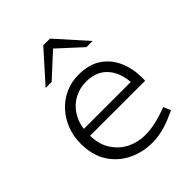

<svg xmlns="http://www.w3.org/2000/svg" viewBox="-208 -848 971 971"><g transform="rotate(-45 277.0 -362.5)"><path d="M311 7Q243 7 183.5 -22Q124 -51 88 -107.5Q52 -164 52 -246Q52 -300 70 -346Q88 -392 120.5 -427Q153 -462 196.5 -481.5Q240 -501 291 -501Q365 -501 413 -468.5Q461 -436 484.5 -382Q508 -328 508 -263V-241H114Q115 -178 143.5 -134.5Q172 -91 216.5 -68.5Q261 -46 313 -46Q345 -46 376 -52Q407 -58 438 -68L478 -82L495 -43L456 -26Q423 -11 385.5 -2Q348 7 311 7ZM116 -288H452Q446 -362 405.5 -405.5Q365 -449 292 -449Q248 -449 210.5 -429.5Q173 -410 148 -374Q123 -338 116 -288ZM418 -571 283 -695 270 -732H318L462 -571ZM126 -571 270 -732H318L304 -695L169 -571Z"/></g></svg>

Font: REM Medium ExtraLight
Style: Regular
Weight: 250
Version: Version 1.005;gftools[0.9.28]